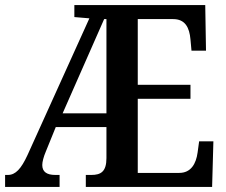

<svg xmlns="http://www.w3.org/2000/svg" viewBox="-20 -734 888 754"><path d="M0 0H214V-47H197C164 -47 146 -59 146 -86C146 -98 151 -118 160 -139L199 -235H398V-113C398 -60 376 -47 339 -47H317V0H813L818 -179H762L756 -135C750 -91 730 -55 684 -55H521V-346H728V-401H521V-659H660C707 -659 724 -626 728 -579L732 -535H789L786 -714H272V-667L331 -662L88 -125C63 -71 41 -47 11 -47H0ZM226 -289 389 -659H398V-289Z"/></svg>

Font: Noto Serif Bengali Condensed SemiBold
Style: Regular
Weight: 600
Width: 3
Designer: Juan Bruce, Universal Thirst, Indian Type Foundry and the Monotype Design Team.
Foundry: Monotype Imaging Inc.
Version: Version 2.003